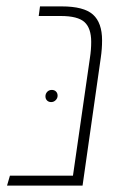

<svg xmlns="http://www.w3.org/2000/svg" viewBox="-20 -580 414 600"><path d="M299 -454Q299 -427 295 -400L238 0H2L11 -31H208L261 -399Q265 -424 265 -449Q265 -492 244 -511Q223 -530 170 -530H101L105 -560H173Q242 -560 270.5 -534.5Q299 -509 299 -454ZM160 -281Q160 -289 155 -294Q150 -299 142 -299Q133 -299 127.5 -293Q122 -287 122 -279Q122 -271 127 -266Q132 -261 140 -261Q148 -261 154 -267Q160 -273 160 -281Z"/></svg>

Font: FiraGO UltraLight
Style: Italic
Weight: 200
Italic angle: -8°
Designer: bBox Type GmbH
Foundry: bBox Type GmbH
Version: Version 1.001